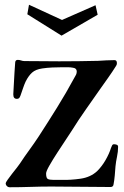

<svg xmlns="http://www.w3.org/2000/svg" viewBox="-20 -789 520 808"><path d="M477 -171Q477 -178 471 -180Q465 -182 460 -182Q454 -182 451.5 -176.5Q449 -171 447 -166Q439 -141 424 -115Q409 -89 389 -69Q361 -43 319 -37Q277 -31 241 -32H205Q188 -32 181 -36Q174 -40 174 -59Q174 -68 188 -92.5Q202 -117 221.5 -147Q241 -177 258 -202.5Q275 -228 282 -239Q310 -284 341 -328Q372 -372 402 -415Q419 -439 436 -463Q453 -487 468 -511Q472 -516 472 -523Q472 -536 462 -536Q445 -536 427.5 -535Q410 -534 393 -533Q352 -532 311 -531.5Q270 -531 229 -531Q194 -531 156.5 -531.5Q119 -532 83 -532Q76 -532 69 -534.5Q62 -537 55 -537Q45 -537 44 -527Q43 -517 42.5 -506Q42 -495 41 -484Q40 -462 38.5 -439.5Q37 -417 36 -394V-391Q36 -373 51 -373Q59 -373 62.5 -379Q66 -385 68 -392Q73 -406 77.5 -419.5Q82 -433 88 -446Q100 -470 115 -483.5Q130 -497 158 -501Q178 -504 200 -505Q222 -506 242 -506Q253 -506 265 -506Q277 -506 287 -504Q303 -502 303 -488Q303 -481 300 -474.5Q297 -468 293 -462Q259 -399 220.5 -337Q182 -275 143 -215Q124 -186 103.5 -158Q83 -130 64 -101Q61 -96 51.5 -84Q42 -72 31 -58Q20 -44 12 -32.5Q4 -21 4 -18Q4 -11 9 -6Q14 -1 21 -1Q65 -1 109 -2.5Q153 -4 196 -4Q258 -4 320.5 -3Q383 -2 445 -2Q457 -2 458 -14Q461 -29 463 -51Q465 -73 466 -89Q468 -109 472.5 -130Q477 -151 477 -171ZM391 -727 382 -767 241 -705 102 -769 95 -729 239 -639Z"/></svg>

Font: UoqMunThenKhung
Style: Regular
Weight: 400
Designer: Font-Kai, 金井和夫, 宇文滿月
Foundry: Kazuo Kanai, Moonlit Owen
Version: Version 1.197